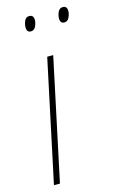

<svg xmlns="http://www.w3.org/2000/svg" viewBox="-112 -758 489 804"><g transform="rotate(-15 132.5 -355.5)"><path d="M120 -689Q120 -711 101 -711Q86 -711 80 -696.5Q74 -682 74 -669Q74 -647 92 -647Q106 -647 113 -661.5Q120 -676 120 -689ZM265 -689Q265 -711 247 -711Q232 -711 225.5 -696.5Q219 -682 219 -669Q219 -647 237 -647Q251 -647 258 -661.5Q265 -676 265 -689ZM44 0 156 -527H130L18 0Z"/></g></svg>

Font: Noto Sans Display SemiCondensed Thin
Style: Italic
Weight: 250
Width: 4
Designer: Monotype Design team
Foundry: Monotype Imaging Inc.
Version: 1.000